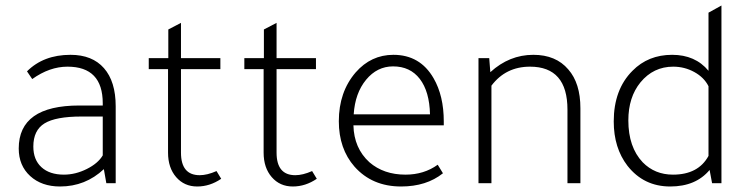

<svg xmlns="http://www.w3.org/2000/svg" viewBox="-20 -665 2717 697"><path d="M400 0H366L357 -51Q290 12 198 12Q131 12 89.5 -26Q48 -64 48 -126Q48 -282 268 -282H353V-290Q353 -423 225 -423Q160 -423 97 -378L78 -406Q138 -466 236 -466Q315 -466 357.5 -417.5Q400 -369 400 -279ZM353 -242H276Q182 -242 141.5 -217Q101 -192 101 -133Q101 -85 130.5 -58Q160 -31 212 -31Q254 -31 295 -51.5Q336 -72 353 -101Z M637 -414V-111Q637 -29 705 -29Q732 -29 766 -44L783 -16Q742 12 696 12Q649 12 619.5 -22Q590 -56 590 -111V-414H520V-454H591V-558L637 -582V-454H780V-414Z M984 -414V-111Q984 -29 1052 -29Q1079 -29 1113 -44L1130 -16Q1089 12 1043 12Q996 12 966.5 -22Q937 -56 937 -111V-414H867V-454H938V-558L984 -582V-454H1127V-414Z M1591 -210H1263Q1265 -127 1321 -76Q1373 -31 1452 -31Q1519 -31 1569 -67L1588 -36Q1528 12 1436 12Q1331 12 1267 -60Q1210 -125 1210 -225Q1210 -331 1271 -402Q1327 -466 1408 -466Q1505 -466 1554 -381Q1591 -317 1591 -224ZM1264 -250H1541Q1539 -333 1504 -378.5Q1469 -424 1407 -424Q1349 -424 1309 -375.5Q1269 -327 1264 -250Z M1760 -403Q1829 -466 1916 -466Q1998 -466 2043 -413Q2087 -363 2087 -272V0H2040V-267Q2040 -423 1904 -423Q1816 -423 1764 -354V0H1717V-454H1756Z M2565 0 2556 -48Q2506 12 2413 12Q2317 12 2258 -63Q2208 -128 2208 -224Q2208 -340 2276 -408Q2333 -466 2420 -466Q2504 -466 2552 -408V-619L2599 -645V0ZM2552 -99V-352Q2536 -384 2500.5 -403.5Q2465 -423 2424 -423Q2352 -423 2305 -366Q2261 -312 2261 -228Q2261 -131 2313 -76Q2357 -31 2423 -31Q2515 -31 2552 -99Z"/></svg>

Font: TajawalTap
Style: Regular
Weight: 300
Designer: Boutros Fonts
Foundry: Created by Boutros International 2017
Version: Version 2.700